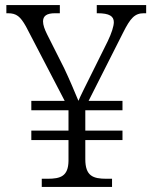

<svg xmlns="http://www.w3.org/2000/svg" viewBox="-20 -734 599 754"><path d="M144 0H420V-32H398C345 -32 315 -43 315 -109V-184H461V-221H315V-301H461V-338H328L463 -605C492 -663 509 -682 545 -682H554V-714H360V-682H363C410 -682 427 -670 427 -647C427 -631 418 -603 403 -572L335 -435C317 -399 295 -355 288 -338C274 -372 252 -424 232 -466L165 -599C155 -619 149 -636 149 -650C149 -671 163 -682 196 -682H215V-714H5V-682H11C45 -682 60 -669 82 -630L234 -338H103V-301H249V-221H103V-184H249V-102C248 -42 218 -32 167 -32H144Z"/></svg>

Font: Noto Serif Ethiopic Light
Style: Regular
Weight: 300
Designer: Monotype Design Team
Foundry: Monotype Imaging Inc.
Version: Version 2.102